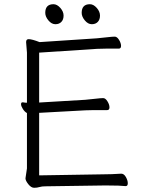

<svg xmlns="http://www.w3.org/2000/svg" viewBox="-20 -884 678 912"><path d="M195 1Q179 1 167.5 4.5Q156 8 142 8Q128 8 114.5 -9Q101 -26 101 -37L108 -84V-347Q97 -353 88.5 -366.5Q80 -380 80 -389Q80 -398 87 -398H89Q99 -396 108 -396V-634L104 -684Q104 -698 116 -698Q132 -698 168 -684L440 -702Q463 -704 488.5 -707Q514 -710 525 -710Q536 -710 545.5 -694.5Q555 -679 555 -666Q555 -653 544 -653Q508 -653 481.5 -653Q455 -653 441 -652L166 -634V-397L385 -410Q408 -412 433.5 -415Q459 -418 470 -418Q481 -418 490.5 -402.5Q500 -387 500 -374Q500 -361 489 -361Q452 -361 426 -361Q400 -361 386 -360L166 -348V-51L472 -56Q510 -56 555 -59H556Q569 -59 578 -43Q587 -27 587 -13.5Q587 0 577 0H576Q552 -3 489 -3H473ZM195 -823Q195 -864 234 -864Q251 -864 266.5 -846.5Q282 -829 282 -810Q282 -791 271.5 -780Q261 -769 243 -769Q225 -769 210 -787Q195 -805 195 -823ZM368 -823Q368 -864 407 -864Q424 -864 439.5 -846.5Q455 -829 455 -810Q455 -791 444.5 -780Q434 -769 416 -769Q398 -769 383 -787Q368 -805 368 -823Z"/></svg>

Font: LXGW WenKai TC Light
Style: Regular
Weight: 300
Designer: LXGW / Fontworks Inc.
Foundry: LXGW / Fontworks Inc.
Version: Version 1.330